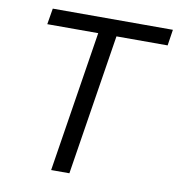

<svg xmlns="http://www.w3.org/2000/svg" viewBox="-80 -777 788 850"><g transform="rotate(10 314.5 -352.5)"><path d="M206 0 306 -633H77L89 -705H629L618 -633H388L288 0Z"/></g></svg>

Font: Nunito Sans 10pt SemiCondensed
Style: Italic
Weight: 400
Width: 4
Italic angle: -9°
Designer: Vernon Adams
Foundry: Vernon Adams
Version: Version 3.101;gftools[0.9.27]